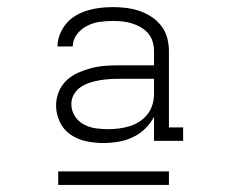

<svg xmlns="http://www.w3.org/2000/svg" viewBox="-20 -720 640 541"><path d="M271 -317Q247 -317 223 -322Q199 -327 179 -340.5Q159 -354 148.5 -376.5Q138 -399 138 -423Q138 -442 145.5 -461Q153 -480 167.5 -493.5Q182 -507 200 -515Q218 -523 237 -528Q256 -533 276 -534.5Q296 -536 316 -536H414V-576Q414 -590 410 -603Q406 -616 397.5 -626Q389 -636 377 -643Q365 -650 352 -654Q339 -658 325.5 -659.5Q312 -661 299 -661Q280 -661 261.5 -658.5Q243 -656 226 -647.5Q209 -639 197 -623.5Q185 -608 185 -589H142Q142 -607 149 -624Q156 -641 167.5 -654.5Q179 -668 195 -677Q211 -686 228 -691Q245 -696 263 -698Q281 -700 299 -700Q318 -700 337 -697.5Q356 -695 373.5 -689Q391 -683 407 -672.5Q423 -662 434.5 -647Q446 -632 451 -613.5Q456 -595 456 -576V-361H496V-323H414V-391Q404 -372 388.5 -357Q373 -342 353.5 -333Q334 -324 313 -320.5Q292 -317 271 -317ZM285 -356Q300 -356 315.5 -358Q331 -360 345.5 -364.5Q360 -369 373 -377.5Q386 -386 395.5 -398Q405 -410 409.5 -425Q414 -440 414 -455V-498H316Q301 -498 287 -497Q273 -496 259 -493.5Q245 -491 231.5 -486.5Q218 -482 206.5 -474Q195 -466 188 -453.5Q181 -441 181 -427Q181 -409 190.5 -393.5Q200 -378 216 -369.5Q232 -361 249.5 -358.5Q267 -356 285 -356ZM144 -199V-237H456V-199Z"/></svg>

Font: Iosevka Slab XLtEx
Style: Regular
Weight: 200
Width: 7
Monospace: yes
Designer: Belleve Invis
Foundry: Belleve Invis
Version: Version 11.1.0; ttfautohint (v1.8.3)